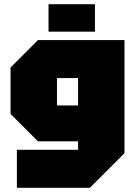

<svg xmlns="http://www.w3.org/2000/svg" viewBox="-20 -750 650 910"><path d="M60 140V-40H350V-80H160L30 -210V-430L160 -560H570V-24L406 140ZM250 -380V-250H350V-380ZM210 -600V-730H430V-600Z"/></svg>

Font: Tektur Black
Style: Regular
Weight: 900
Designer: Adam Jagosz
Foundry: Adam Jagosz
Version: Version 1.005;gftools[0.9.30]